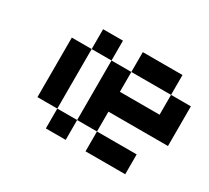

<svg xmlns="http://www.w3.org/2000/svg" viewBox="-105 -669 911 838"><g transform="rotate(30 350.0 -250.0)"><path d="M300 -500H200V-400H300ZM100 -100H200V-400H100ZM200 0H300V-100H200ZM300 -100H400V-200H700V-400H600V-300H400V-400H300ZM400 0H600V-100H400ZM400 -400H600V-500H400Z"/></g></svg>

Font: FT88
Style: Regular
Weight: 400
Designer: Ange Degheest & Mandy Elbé
Foundry: Velvetyne Type Foundry
Version: Version 1.000;FEAKit 1.0